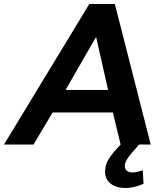

<svg xmlns="http://www.w3.org/2000/svg" viewBox="-74 -725 816 963"><path d="M492 -161 531 0H682L502 -705H374L-54 0H94L190 -161ZM408 -540 468 -274H255ZM590 140Q573 140 562.5 131.5Q552 123 552 108Q552 90 567 68Q582 46 624 0H531Q494 38 473.5 69Q453 100 453 136Q453 174 481 196Q509 218 556 218Q597 218 646 197L642 129Q611 140 590 140Z"/></svg>

Font: Geom SemiBold
Style: Bold Italic
Weight: 600
Italic angle: -10°
Version: Version 1.102